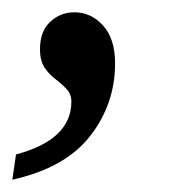

<svg xmlns="http://www.w3.org/2000/svg" viewBox="-47 -146 290 312"><path d="M-21 105Q69 81 69 19Q69 7 61 -1.5Q53 -10 43 -17.5Q33 -25 25.5 -36Q18 -47 18 -66Q18 -95 34.5 -110.5Q51 -126 74 -126Q101 -126 120.5 -104.5Q140 -83 140 -43Q140 23 99.5 75Q59 127 -27 146Z"/></svg>

Font: Noto Serif Condensed
Style: Italic
Weight: 400
Width: 3
Italic angle: -12°
Designer: Monotype Design Team
Foundry: Monotype Imaging Inc.
Version: Version 2.014; ttfautohint (v1.8.4.7-5d5b)